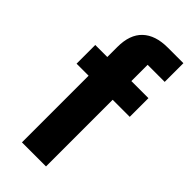

<svg xmlns="http://www.w3.org/2000/svg" viewBox="-237 -788 835 835"><g transform="rotate(45 180.5 -370.0)"><path d="M95 0V-410H21V-525H95V-587Q95 -663 135.5 -701.5Q176 -740 252 -740H348V-625H243V-525H348V-410H243V0Z"/></g></svg>

Font: IBM Plex Sans
Style: Bold
Weight: 700
Designer: Mike Abbink, Paul van der Laan, Pieter van Rosmalen
Foundry: Bold Monday
Version: Version 3.201